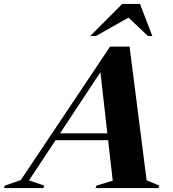

<svg xmlns="http://www.w3.org/2000/svg" viewBox="-104 -955 880 975"><path d="M640.5 -39.5 705 -12.5 701 0H381L386 -12.5L468.5 -37.5L445 -243H178L43.5 -39L120.5 -12.5L116.5 0H-84L-79.5 -12.5L1.5 -40.5L455 -718.5H554ZM201 -278H441L406 -588.5ZM354 -772 516.5 -935H607L669.5 -772H647.5L548.5 -865.5L383 -772Z"/></svg>

Font: Newsreader 72pt
Style: Bold Italic
Weight: 700
Italic angle: -17°
Designer: Hugues Gentile
Foundry: Production Type
Version: Version 1.003; ttfautohint (v1.8.3)